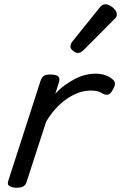

<svg xmlns="http://www.w3.org/2000/svg" viewBox="-20 -864 567 899"><path d="M56 15Q40 15 26 8Q12 1 19 -18L169 -483Q176 -503 185.5 -509Q195 -515 214 -515Q245 -515 253.5 -505.5Q262 -496 255 -476L239 -425Q260 -448 283.5 -465Q307 -482 331 -494.5Q355 -507 379.5 -513Q404 -519 428 -519Q452 -519 472.5 -512Q493 -505 504 -495Q516 -486 518 -475.5Q520 -465 509 -445Q498 -425 487.5 -421.5Q477 -418 465 -424Q446 -435 433 -437.5Q420 -440 405 -440Q377 -440 348.5 -430Q320 -420 292.5 -401Q265 -382 240.5 -355Q216 -328 196 -294L104 -11Q100 2 89.5 8.5Q79 15 56 15ZM344 -616Q335 -616 322.5 -625.5Q310 -635 310 -646Q310 -653 312.5 -659Q315 -665 320 -671L443 -824Q452 -836 459 -840Q466 -844 474 -844Q484 -844 496.5 -837Q509 -830 518 -819Q527 -808 527 -796Q527 -788 523.5 -783Q520 -778 514 -773L373 -631Q358 -616 344 -616Z"/></svg>

Font: Playwrite IE
Style: Regular
Weight: 400
Designer: Veronika Burian, José Scaglione
Foundry: TypeTogether
Version: Version 1.002